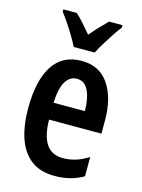

<svg xmlns="http://www.w3.org/2000/svg" viewBox="-117 -834 677 913"><g transform="rotate(15 221.0 -378.0)"><path d="M227 -552Q316 -552 361.5 -484.5Q407 -417 407 -309V-242H149Q151 -82 258 -82Q291 -82 321 -91Q351 -100 384 -121V-26Q323 10 244 10Q171 10 126 -25Q81 -60 60 -122.5Q39 -185 39 -268Q39 -406 86.5 -479Q134 -552 227 -552ZM228 -464Q193 -464 172.5 -430.5Q152 -397 149 -325H303Q303 -386 284.5 -425Q266 -464 228 -464ZM173 -606Q163 -626 147 -653Q131 -680 113 -707Q95 -734 79 -754V-766H145Q163 -750 183 -727.5Q203 -705 224 -680Q248 -708 265.5 -726.5Q283 -745 304 -766H370V-754Q355 -735 337.5 -708.5Q320 -682 303.5 -655Q287 -628 276 -606Z"/></g></svg>

Font: Noto Sans Lao ExtraCondensed SemiBold
Style: Regular
Weight: 600
Width: 2
Designer: Monotype Design Team
Foundry: Monotype Imaging Inc.
Version: Version 2.003; ttfautohint (v1.8.4.7-5d5b)